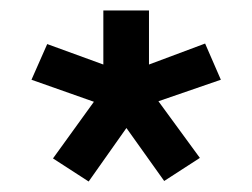

<svg xmlns="http://www.w3.org/2000/svg" viewBox="-20 -719 481 366"><path d="M81 -417 159 -525 40 -567 70 -635 177 -596V-699H264V-596L371 -636L401 -567L282 -526L361 -418L293 -374L221 -475L149 -373Z"/></svg>

Font: Prompt Medium
Style: Regular
Weight: 500
Designer: Katatrad Team
Foundry: CadsonDemak
Version: Version 1.001